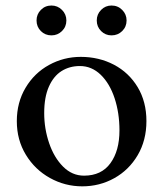

<svg xmlns="http://www.w3.org/2000/svg" viewBox="-20 -655 582 685"><path d="M502.4 -223.1Q502.4 -154.3 471.2 -101.3Q439.9 -48.3 387.7 -19.3Q335.4 9.8 273.4 9.8Q211.9 9.8 158.2 -20Q104.5 -49.8 72.3 -102.8Q40 -155.8 40 -222.7Q40 -289.6 71.3 -342Q102.5 -394.5 155 -423.3Q207.5 -452.1 268.1 -452.1Q333 -452.1 386.5 -424.1Q439.9 -396 471.2 -344Q502.4 -292 502.4 -223.1ZM406.2 -189.5Q406.2 -252 388.9 -304.4Q371.6 -356.9 339.4 -388.2Q307.1 -419.4 265.1 -419.4Q228 -419.4 199.5 -401.4Q170.9 -383.3 154.3 -345.7Q137.7 -308.1 137.7 -251.5Q137.7 -195.8 155.3 -144.3Q172.9 -92.8 205.1 -60.5Q237.3 -28.3 279.8 -28.3Q341.8 -28.3 374 -72.8Q406.2 -117.2 406.2 -189.5ZM163.6 -528.8Q141.1 -528.8 125.7 -544.2Q110.4 -559.6 110.4 -582Q110.4 -604 125.7 -619.6Q141.1 -635.3 163.6 -635.3Q185.5 -635.3 201.2 -619.6Q216.8 -604 216.8 -582Q216.8 -559.6 201.2 -544.2Q185.5 -528.8 163.6 -528.8ZM377.9 -528.8Q356 -528.8 340.6 -544.2Q325.2 -559.6 325.2 -582Q325.2 -604 340.6 -619.6Q356 -635.3 377.9 -635.3Q400.4 -635.3 416 -619.6Q431.6 -604 431.6 -582Q431.6 -559.6 416 -544.2Q400.4 -528.8 377.9 -528.8Z"/></svg>

Font: Radley
Style: Regular
Weight: 400
Designer: Vernon Adams
Foundry: Vernon Adams
Version: Version 1.003; ttfautohint (v1.6)